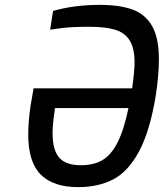

<svg xmlns="http://www.w3.org/2000/svg" viewBox="-20 -763 673 789"><path d="M96 -210Q96 -265 106 -331L118 -400H523Q533 -472 533 -507Q533 -564 513.5 -596Q494 -628 454 -640.5Q414 -653 347 -653Q275 -653 233 -647.5Q191 -642 186 -641L198 -718Q285 -743 390 -743Q471 -743 524 -724Q577 -705 605 -656Q633 -607 633 -520Q633 -454 620 -370Q596 -224 551.5 -141Q507 -58 445.5 -26Q384 6 301 6Q199 6 147.5 -45.5Q96 -97 96 -210ZM508 -319H206Q196 -251 196 -216Q196 -147 223 -115.5Q250 -84 313 -84Q364 -84 400 -104.5Q436 -125 462.5 -176.5Q489 -228 508 -319Z"/></svg>

Font: Exo Medium
Style: Italic
Weight: 500
Italic angle: -9°
Designer: Natanael Gama
Foundry: Natanael Gama
Version: Version 1.500; ttfautohint (v1.6)